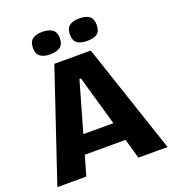

<svg xmlns="http://www.w3.org/2000/svg" viewBox="-151 -969 978 1084"><g transform="rotate(-20 338.0 -426.5)"><path d="M448 -718Q410 -718 389 -733Q368 -748 368 -785Q368 -822 390 -838Q411 -853 448 -853Q487 -853 508 -838Q529 -823 529 -785Q529 -747 508 -732Q488 -718 448 -718ZM226 -718Q189 -718 168 -733Q146 -749 146 -785Q146 -822 168 -838Q189 -853 226 -853Q264 -853 286 -838Q308 -823 308 -785Q308 -749 286 -733Q265 -718 226 -718ZM7 0 229 -660H448L669 0H494L342 -531H333L181 0ZM135 -119V-231H563V-119Z"/></g></svg>

Font: Bricolage Grotesque 36pt ExtraBold
Style: Regular
Weight: 800
Designer: Mathieu Triay
Foundry: Atelier Triay
Version: Version 1.000;gftools[0.9.30]